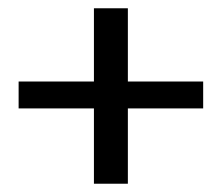

<svg xmlns="http://www.w3.org/2000/svg" viewBox="-20 -519 536 464"><path d="M25 -257H207V-75H289V-257H471V-322H289V-499H207V-322H25Z"/></svg>

Font: Charger Sport
Style: DfBd
Weight: 400
Designer: Jasper
Foundry: Cannot Into Space Fonts
Version: Version 1.1